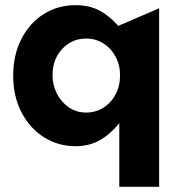

<svg xmlns="http://www.w3.org/2000/svg" viewBox="-20 -553 692 742"><path d="M595 169V-521L437 -453Q404 -491 365 -512Q326 -533 270 -533Q205 -533 150.5 -499.5Q96 -466 63.5 -404Q31 -342 31 -260Q31 -180 63.5 -118Q96 -56 151 -22Q206 12 271 12Q326 12 366.5 -11.5Q407 -35 441 -77V169ZM183 -262Q183 -324 220.5 -364Q258 -404 313 -404Q349 -404 379 -385.5Q409 -367 426.5 -334.5Q444 -302 444 -262Q444 -221 426.5 -188Q409 -155 379 -136.5Q349 -118 313 -118Q275 -118 245.5 -138.5Q216 -159 199.5 -192Q183 -225 183 -262Z"/></svg>

Font: Geom
Style: Bold
Weight: 700
Version: Version 1.102